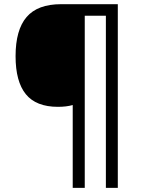

<svg xmlns="http://www.w3.org/2000/svg" viewBox="-20 -780 695 927"><path d="M548.8 127H491.2V-704.1H389.2V127H331.1V-272.9Q300.8 -264.2 259.8 -264.2Q154.3 -264.2 104.7 -325.2Q55.2 -386.2 55.2 -508.8Q55.2 -635.7 108.4 -697.8Q161.6 -759.8 274.9 -759.8H548.8Z"/></svg>

Font: Noto Sans Southeast Asian
Style: Regular
Weight: 400
Designer: Monotype Design Team
Foundry: Monotype Imaging Inc.
Version: Version 1.06 uh; ttfautohint (v1.4.1)